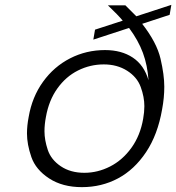

<svg xmlns="http://www.w3.org/2000/svg" viewBox="-20 -762 725 790"><path d="M565 -664Q625 -587 640.5 -520.5Q656 -454 656 -405Q656 -360 647 -312Q629 -208 581 -136Q533 -64 465.5 -28Q398 8 317 8Q237 8 182 -28Q127 -64 109 -116Q91 -168 91 -213Q91 -245 98 -281Q112 -363 157 -425.5Q202 -488 268.5 -522Q335 -556 412 -556Q480 -556 526.5 -525Q573 -494 591 -432Q587 -493 568 -544.5Q549 -596 511 -647L364 -599L371 -640L485 -677Q466 -700 424 -740H496L541 -695L685 -742L678 -701ZM327 -51Q382 -51 433 -77Q484 -103 520.5 -153.5Q557 -204 569 -273Q574 -301 574 -325Q574 -363 559 -404Q544 -445 503 -471Q462 -497 407 -497Q351 -497 301 -472Q251 -447 216 -398Q181 -349 169 -281Q163 -250 163 -222Q163 -186 176.5 -145.5Q190 -105 230 -78Q270 -51 327 -51Z"/></svg>

Font: Fz Poppins Light
Style: Italic
Weight: 300
Italic angle: -10°
Designer: Ninad Kale (Devanagari), Jonny Pinhorn (Latin)
Foundry: Indian Type Foundry
Version: Vit hóa bi Vntype.Com & FontZin.Com